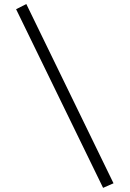

<svg xmlns="http://www.w3.org/2000/svg" viewBox="-20 -827 640 948"><path d="M59.5 -781.5 110 -807 540.5 78 489 100.5Z"/></svg>

Font: Fira Code Light Light
Style: Regular
Weight: 300
Monospace: yes
Version: Version 5.002